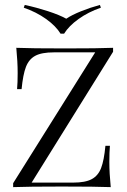

<svg xmlns="http://www.w3.org/2000/svg" viewBox="-20 -767 519 787"><path d="M443.5 -554.8 109.7 -18.5H279.8Q329.8 -18.5 356 -32.7Q382.3 -46.8 394.4 -78.2Q406.5 -109.7 412.1 -169.4H430.6Q428.2 -144.4 428.2 -103.2Q428.2 -57.3 433.9 0Q374.2 -2.4 233.1 -2.4Q95.2 -2.4 33.9 0V-16.1L370.2 -552.4H200.8Q150.8 -552.4 124.6 -538.3Q98.4 -524.2 86.3 -492.7Q74.2 -461.3 68.5 -401.6H50Q52.4 -427.4 52.4 -467.7Q52.4 -513.7 46.8 -571Q106.5 -568.5 247.6 -568.5Q384.7 -568.5 443.5 -571ZM393.5 -735.5Q341.9 -717.7 302 -689.1Q262.1 -660.5 242.7 -629H228.2Q208.9 -660.5 169 -689.1Q129 -717.7 77.4 -735.5L81.5 -746.8Q129.8 -736.3 177 -721Q224.2 -705.6 251.6 -690.3Q274.2 -705.6 312.5 -721Q350.8 -736.3 389.5 -746.8Z"/></svg>

Font: Playfair Display
Style: Regular
Weight: 400
Designer: Claus Eggers Sørensen
Foundry: Claus Eggers Sørensen
Version: Version 1.005; ttfautohint (v1.2) -l 10 -r 42 -G 200 -x 21 -